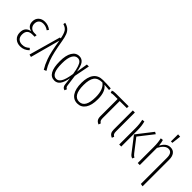

<svg xmlns="http://www.w3.org/2000/svg" viewBox="97 -1763 2973 2973"><g transform="rotate(45 1583.0 -277.0)"><path d="M213.9 -532.2Q287.6 -532.2 345.2 -485.8L324.2 -457Q273.4 -493.2 216.8 -493.2Q168.9 -493.2 142.6 -466.8Q116.2 -440.4 116.2 -394Q116.2 -349.1 144.3 -320.6Q172.4 -292 219.2 -292H268.1L263.2 -253.9H215.8Q157.2 -253.9 128.7 -225.8Q100.1 -197.8 100.1 -140.1Q100.1 -87.4 129.9 -58.1Q159.7 -28.8 211.9 -28.8Q250 -28.8 276.9 -41.3Q303.7 -53.7 332 -79.1L356.9 -51.8Q293.9 11.2 210 11.2Q140.6 11.2 96.9 -29.3Q53.2 -69.8 53.2 -140.1Q53.2 -201.7 83 -234.9Q112.8 -268.1 164.1 -275.9Q69.8 -300.8 69.8 -396Q69.8 -458.5 110.1 -495.4Q150.4 -532.2 213.9 -532.2Z M444.8 -741.2Q497.6 -728.5 530 -700.4Q562.5 -672.4 580.3 -627.7Q598.1 -583 610.8 -507.8Q630.9 -388.2 650.1 -304.2Q669.4 -220.2 690.7 -164.1Q711.9 -107.9 726.1 -79.6Q740.2 -51.3 766.1 -8.8L725.1 7.8Q699.2 -36.1 685.1 -64.9Q670.9 -93.8 650.1 -149.7Q629.4 -205.6 611.6 -286.6Q593.8 -367.7 576.2 -481L443.8 7.8L401.9 -2.9L547.9 -522H566.9Q551.3 -608.4 524.7 -649.4Q498 -690.4 439 -707Z M966.8 -532.2Q1022.9 -532.2 1056.6 -488Q1090.3 -443.8 1108.9 -334L1139.2 -522H1182.1L1131.8 -266.1L1156.7 -83Q1159.7 -59.6 1168.2 -48.8Q1176.8 -38.1 1191.9 -33.2L1175.8 5.9Q1124 -7.3 1118.2 -66.9L1105 -188Q1086.9 -85.4 1051 -37.1Q1015.1 11.2 958 11.2Q806.2 11.2 806.2 -262.2Q806.2 -389.2 848.4 -460.7Q890.6 -532.2 966.8 -532.2ZM968.8 -494.1Q916 -494.1 884.5 -436Q853 -377.9 853 -262.2Q853 -138.2 880.6 -83Q908.2 -27.8 960 -27.8Q981.9 -27.8 1000.2 -38.8Q1018.6 -49.8 1035.9 -75.9Q1053.2 -102.1 1067.4 -150.4Q1081.5 -198.7 1091.8 -268.1Q1078.1 -356 1060.8 -405.5Q1043.5 -455.1 1022 -474.6Q1000.5 -494.1 968.8 -494.1Z M1661.6 -522V-484.9L1551.8 -493.2Q1640.6 -432.6 1640.6 -263.2Q1640.6 -129.9 1592.5 -59.3Q1544.4 11.2 1459.5 11.2Q1374.5 11.2 1327.1 -59.1Q1279.8 -129.4 1279.8 -259.8Q1279.8 -388.7 1331.5 -458.7Q1383.3 -528.8 1487.8 -528.8Q1566.9 -528.8 1661.6 -522ZM1593.8 -263.2Q1593.8 -434.1 1505.4 -495.1Q1409.7 -495.6 1368.2 -439Q1326.7 -382.3 1326.7 -259.8Q1326.7 -142.6 1361.1 -85.7Q1395.5 -28.8 1459.5 -28.8Q1593.8 -28.8 1593.8 -263.2Z M2054.2 -481.9 1898.4 -481V-107.9Q1898.4 -74.7 1907 -57.6Q1915.5 -40.5 1936 -29.8L1923.3 6.8Q1885.7 -7.8 1869.4 -33Q1853 -58.1 1853 -105V-481H1772.5Q1735.4 -481 1710.4 -472.2L1698.2 -508.8Q1714.8 -517.1 1731 -519.5Q1747.1 -522 1775.4 -522H2054.2Z M2189.9 -522V-107.9Q2189.9 -74.7 2198.7 -57.6Q2207.5 -40.5 2229 -29.8L2214.8 6.8Q2177.2 -7.8 2161.1 -33Q2145 -58.1 2145 -105V-522Z M2656.7 -513.2 2469.7 -273.9 2630.9 -65.9Q2645 -47.9 2655.3 -39.1Q2665.5 -30.3 2678.7 -25.9L2666 8.8Q2645.5 5.9 2630.4 -5.9Q2615.2 -17.6 2597.7 -42L2419.9 -272L2622.6 -532.2ZM2391.6 -527.8Q2413.6 -455.1 2413.6 -356V0H2368.7V-355Q2368.7 -447.3 2350.6 -522.9Z M2950.7 -752.9 2932.6 -600.1H2901.4L2902.3 -755.9ZM2964.4 -532.2Q3021.5 -532.2 3052 -491.9Q3082.5 -451.7 3082.5 -381.8V202.1L3037.6 194.8V-376Q3037.6 -494.1 2956.5 -494.1Q2881.8 -494.1 2819.3 -377V0H2774.4V-355Q2774.4 -447.3 2756.3 -522.9L2797.4 -527.8Q2809.6 -493.2 2816.4 -423.8Q2845.7 -476.6 2880.9 -504.4Q2916 -532.2 2964.4 -532.2Z"/></g></svg>

Font: Fira Sans Compressed ExtraLight
Style: Regular
Weight: 250
Width: 1
Designer: Carrois Corporate & Edenspiekermann AG
Foundry: Carrois Corporate GbR & Edenspiekermann AG
Version: Version 4.203;PS 004.203;hotconv 1.0.88;makeotf.lib2.5.64775